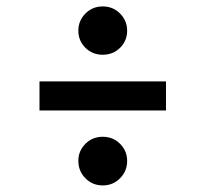

<svg xmlns="http://www.w3.org/2000/svg" viewBox="-20 -613 640 598"><path d="M497 -359.5V-269H103V-359.5ZM300 -187Q332 -187 354 -165Q376 -143 376 -112Q376 -80 354 -57.8Q332 -35.5 300 -35.5Q268 -35.5 246 -57.8Q224 -80 224 -112Q224 -143 246 -165Q268 -187 300 -187ZM300 -593Q332 -593 354 -570.8Q376 -548.5 376 -517.5Q376 -486 354 -464.2Q332 -442.5 300 -442.5Q268 -442.5 246 -464.2Q224 -486 224 -517.5Q224 -548.5 246 -570.8Q268 -593 300 -593Z"/></svg>

Font: Fira Code Light Medium
Style: Regular
Weight: 500
Monospace: yes
Version: Version 5.002